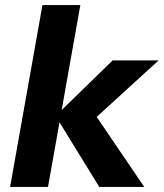

<svg xmlns="http://www.w3.org/2000/svg" viewBox="-20 -740 648 760"><path d="M373 0 200 -281 426 -501H608L324 -242L335 -318L551 0ZM20 0 148 -720H298L170 0Z"/></svg>

Font: DM Sans 17pt Black
Style: Italic
Weight: 900
Italic angle: -10°
Version: Version 4.004;gftools[0.9.30]